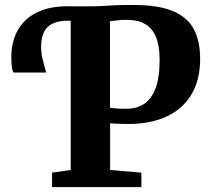

<svg xmlns="http://www.w3.org/2000/svg" viewBox="-20 -769 862 789"><path d="M194 0V-59.5L270.5 -70.5V-698L259.5 -719.5L270.5 -743H354.5Q378.5 -743 402.5 -744.5Q426.5 -746 455.5 -747.5Q484.5 -749 523.5 -748.5Q631.5 -749 692 -722.8Q752.5 -696.5 777.5 -647.2Q802.5 -598 802.5 -526.5Q802.5 -442.5 767.8 -382.8Q733 -323 666.8 -291.2Q600.5 -259.5 506 -259.5Q491 -259.5 475.5 -260Q460 -260.5 448.5 -261.2Q437 -262 432.5 -262.5V-70.5L561 -59.5V0ZM501.5 -322Q539.5 -322 569.8 -340.5Q600 -359 618 -403.2Q636 -447.5 636 -523.5Q636 -580 621.2 -616.2Q606.5 -652.5 576.8 -670Q547 -687.5 501.5 -687.5Q483 -687.5 470.8 -686.2Q458.5 -685 449.5 -683.8Q440.5 -682.5 432 -681.5V-326.5Q441 -324.5 458.5 -323.2Q476 -322 501.5 -322ZM34.5 -471Q29.5 -483.5 28 -499.5Q26.5 -515.5 26.5 -538Q26.5 -576 38.8 -613Q51 -650 79 -680Q107 -710 154.8 -727.5Q202.5 -745 274 -743L279.5 -713.5L274 -683.5Q230.5 -686 202.8 -675Q175 -664 162 -639.8Q149 -615.5 149 -577Q149 -551 155 -526Q161 -501 170 -471Z"/></svg>

Font: Merriweather 28pt ExtraBold
Style: Regular
Weight: 800
Version: Version 2.100